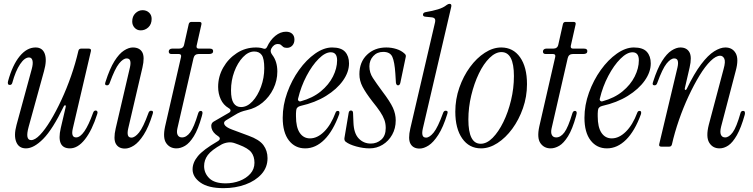

<svg xmlns="http://www.w3.org/2000/svg" viewBox="-20 -763 3918 999"><path d="M115 9Q78 9 64.5 -24.5Q51 -58 66 -113L145 -403Q153 -432 149 -448Q145 -464 131 -464Q108 -464 84.5 -429Q61 -394 44 -332Q41 -321 31 -321Q17 -321 22 -341Q45 -425 82.5 -470.5Q120 -516 165 -516Q201 -516 213 -483Q225 -450 209 -393L129 -103Q110 -34 142 -34Q162 -34 188 -61Q214 -88 242.5 -135Q271 -182 299 -242Q327 -302 350 -368Q373 -434 388 -499Q391 -510 402 -510H442Q456 -510 453 -497L359 -95Q348 -48 376 -48Q418 -48 464 -175Q468 -188 478 -188Q484 -188 486.5 -183Q489 -178 486 -170Q459 -85 422 -38Q385 9 344 9Q272 9 296 -96L322 -207Q324 -214 319.5 -215Q315 -216 312 -210Q254 -90 205 -40.5Q156 9 115 9Z M712 -605Q693 -605 680.5 -618.5Q668 -632 668 -651Q668 -678 684.5 -694Q701 -710 722 -710Q742 -710 755.5 -697.5Q769 -685 769 -665Q769 -637 752 -621Q735 -605 712 -605ZM630 10Q597 10 583 -14.5Q569 -39 582 -95L656 -412Q661 -434 657.5 -446.5Q654 -459 639 -459Q621 -459 599.5 -432.5Q578 -406 551 -332Q547 -319 537 -319Q522 -319 529 -337Q551 -406 575.5 -445Q600 -484 625 -500Q650 -516 671 -516Q706 -516 720 -491.5Q734 -467 721 -411L647 -94Q642 -72 645.5 -59.5Q649 -47 664 -47Q682 -47 703.5 -73.5Q725 -100 752 -174Q756 -187 766 -187Q781 -187 774 -169Q753 -101 727.5 -61.5Q702 -22 677 -6Q652 10 630 10Z M898 9Q864 9 845 -18Q826 -45 839 -105L922 -467Q925 -482 910 -482H872Q858 -482 858 -495Q858 -502 863 -506Q868 -510 875 -510H911Q934 -510 938 -531L962 -638Q965 -649 976 -649H1017Q1031 -649 1028 -636L1003 -525Q1000 -510 1015 -510H1072Q1089 -510 1089 -497Q1089 -482 1068 -482H1014Q992 -482 987 -461L903 -95Q898 -73 904.5 -60.5Q911 -48 927 -48Q950 -48 969.5 -74Q989 -100 1011 -173Q1015 -186 1024 -186Q1031 -186 1033 -180Q1035 -174 1030 -158Q1011 -90 988.5 -54Q966 -18 943 -4.5Q920 9 898 9Z M1143 216Q1064 216 1023 187Q982 158 982 118Q982 83 1009.5 49.5Q1037 16 1111 -27Q1122 -33 1123.5 -40.5Q1125 -48 1114 -55Q1086 -73 1080.5 -97Q1075 -121 1093 -131L1169 -175Q1179 -180 1179.5 -187.5Q1180 -195 1169 -201Q1142 -217 1128.5 -246.5Q1115 -276 1115 -311Q1115 -365 1141.5 -411.5Q1168 -458 1212.5 -487Q1257 -516 1312 -516Q1335 -516 1351 -510Q1363 -506 1369 -518Q1386 -555 1412.5 -576.5Q1439 -598 1468 -598Q1489 -598 1500.5 -587Q1512 -576 1512 -557Q1512 -538 1501 -526Q1490 -514 1473 -514Q1460 -514 1453.5 -519Q1447 -524 1442 -529Q1437 -534 1426 -534Q1404 -534 1391 -509Q1387 -500 1389 -492.5Q1391 -485 1397 -477Q1423 -443 1423 -391Q1423 -344 1402.5 -301.5Q1382 -259 1346.5 -229.5Q1311 -200 1265 -190Q1247 -186 1232.5 -180.5Q1218 -175 1196 -161L1156 -137Q1141 -128 1148 -114.5Q1155 -101 1187 -89L1273 -57Q1329 -37 1350.5 -8Q1372 21 1372 60Q1372 108 1340.5 143Q1309 178 1257 197Q1205 216 1143 216ZM1182 -293Q1182 -247 1195.5 -226.5Q1209 -206 1234 -206Q1266 -206 1293.5 -235.5Q1321 -265 1338 -311.5Q1355 -358 1355 -408Q1355 -458 1342 -476.5Q1329 -495 1303 -495Q1272 -495 1244 -465.5Q1216 -436 1199 -390Q1182 -344 1182 -293ZM1154 191Q1193 191 1227 178Q1261 165 1282.5 141Q1304 117 1304 84Q1304 51 1287.5 29.5Q1271 8 1223 -10L1204 -17Q1186 -24 1168 -22Q1150 -20 1134 -12Q1080 18 1061 44Q1042 70 1042 101Q1042 138 1069 164.5Q1096 191 1154 191Z M1568 9Q1515 9 1483 -32.5Q1451 -74 1451 -150Q1451 -216 1474.5 -281Q1498 -346 1536 -399Q1574 -452 1619.5 -484Q1665 -516 1708 -516Q1755 -516 1775.5 -493.5Q1796 -471 1796 -433Q1796 -388 1764.5 -343.5Q1733 -299 1676.5 -264Q1620 -229 1544 -212Q1522 -207 1521 -187Q1520 -180 1520 -172.5Q1520 -165 1520 -158Q1520 -101 1539.5 -72Q1559 -43 1593 -43Q1631 -43 1666.5 -78Q1702 -113 1726 -177Q1729 -186 1738 -186Q1744 -186 1745.5 -181Q1747 -176 1745 -169Q1713 -81 1667.5 -36Q1622 9 1568 9ZM1531 -250Q1529 -243 1533.5 -238.5Q1538 -234 1545 -236Q1607 -253 1649 -287.5Q1691 -322 1712.5 -365Q1734 -408 1734 -449Q1734 -491 1701 -491Q1672 -491 1638 -457Q1604 -423 1575 -368Q1546 -313 1531 -250Z M1903 9Q1870 9 1833.5 -1Q1797 -11 1778 -26Q1771 -32 1772 -44L1794 -175Q1796 -188 1806 -188Q1817 -188 1817 -174L1819 -126Q1821 -69 1846.5 -42.5Q1872 -16 1909 -16Q1941 -16 1964 -36.5Q1987 -57 1987 -97Q1987 -120 1980 -139.5Q1973 -159 1958 -181.5Q1943 -204 1917 -236Q1883 -280 1866.5 -311.5Q1850 -343 1850 -377Q1850 -440 1889.5 -478Q1929 -516 1990 -516Q2017 -516 2042.5 -508Q2068 -500 2085 -484Q2094 -477 2091 -466L2063 -332Q2060 -319 2051 -319Q2042 -319 2040 -333L2037 -381Q2033 -441 2021.5 -467Q2010 -493 1974 -493Q1942 -493 1922 -471Q1902 -449 1902 -418Q1902 -385 1920 -357.5Q1938 -330 1969 -288Q2010 -234 2024.5 -202Q2039 -170 2039 -137Q2039 -95 2020.5 -62Q2002 -29 1971 -10Q1940 9 1903 9Z M2163 10Q2130 10 2116 -14.5Q2102 -39 2115 -95L2242 -640Q2247 -658 2242.5 -665Q2238 -672 2224 -673L2194 -676Q2179 -677 2181 -689Q2183 -698 2195 -700Q2231 -706 2259 -714.5Q2287 -723 2304 -737Q2312 -743 2319 -743Q2331 -743 2328 -728L2180 -94Q2175 -72 2178.5 -59.5Q2182 -47 2197 -47Q2215 -47 2236.5 -73.5Q2258 -100 2285 -174Q2289 -187 2299 -187Q2314 -187 2307 -169Q2286 -101 2260.5 -61.5Q2235 -22 2210 -6Q2185 10 2163 10Z M2483 9Q2421 9 2385 -42.5Q2349 -94 2349 -182Q2349 -247 2370 -307Q2391 -367 2425.5 -414Q2460 -461 2502.5 -488.5Q2545 -516 2588 -516Q2650 -516 2686 -465Q2722 -414 2722 -325Q2722 -260 2701 -200Q2680 -140 2645.5 -93Q2611 -46 2568.5 -18.5Q2526 9 2483 9ZM2481 -15Q2513 -15 2543.5 -46Q2574 -77 2599 -128Q2624 -179 2639 -241.5Q2654 -304 2654 -367Q2654 -492 2589 -492Q2558 -492 2527 -461.5Q2496 -431 2471.5 -380Q2447 -329 2432 -266.5Q2417 -204 2417 -141Q2417 -15 2481 -15Z M2845 9Q2811 9 2792 -18Q2773 -45 2786 -105L2869 -467Q2872 -482 2857 -482H2819Q2805 -482 2805 -495Q2805 -502 2810 -506Q2815 -510 2822 -510H2858Q2881 -510 2885 -531L2909 -638Q2912 -649 2923 -649H2964Q2978 -649 2975 -636L2950 -525Q2947 -510 2962 -510H3019Q3036 -510 3036 -497Q3036 -482 3015 -482H2961Q2939 -482 2934 -461L2850 -95Q2845 -73 2851.5 -60.5Q2858 -48 2874 -48Q2897 -48 2916.5 -74Q2936 -100 2958 -173Q2962 -186 2971 -186Q2978 -186 2980 -180Q2982 -174 2977 -158Q2958 -90 2935.5 -54Q2913 -18 2890 -4.5Q2867 9 2845 9Z M3138 9Q3085 9 3053 -32.5Q3021 -74 3021 -150Q3021 -216 3044.5 -281Q3068 -346 3106 -399Q3144 -452 3189.5 -484Q3235 -516 3278 -516Q3325 -516 3345.5 -493.5Q3366 -471 3366 -433Q3366 -388 3334.5 -343.5Q3303 -299 3246.5 -264Q3190 -229 3114 -212Q3092 -207 3091 -187Q3090 -180 3090 -172.5Q3090 -165 3090 -158Q3090 -101 3109.5 -72Q3129 -43 3163 -43Q3201 -43 3236.5 -78Q3272 -113 3296 -177Q3299 -186 3308 -186Q3314 -186 3315.5 -181Q3317 -176 3315 -169Q3283 -81 3237.5 -36Q3192 9 3138 9ZM3101 -250Q3099 -243 3103.5 -238.5Q3108 -234 3115 -236Q3177 -253 3219 -287.5Q3261 -322 3282.5 -365Q3304 -408 3304 -449Q3304 -491 3271 -491Q3242 -491 3208 -457Q3174 -423 3145 -368Q3116 -313 3101 -250Z M3410 -13 3505 -412Q3510 -434 3506.5 -446.5Q3503 -459 3488 -459Q3470 -459 3448.5 -432.5Q3427 -406 3400 -332Q3396 -319 3386 -319Q3371 -319 3378 -337Q3400 -406 3424.5 -445Q3449 -484 3474 -500Q3499 -516 3520 -516Q3553 -516 3567 -491.5Q3581 -467 3568 -411L3543 -303Q3542 -296 3546 -295Q3550 -294 3553 -300Q3592 -381 3628 -428.5Q3664 -476 3696 -496Q3728 -516 3754 -516Q3791 -516 3808 -486Q3825 -456 3808 -394L3732 -104Q3725 -76 3731 -62Q3737 -48 3753 -48Q3773 -48 3792.5 -74.5Q3812 -101 3833 -175Q3836 -186 3846 -186Q3854 -186 3855.5 -180Q3857 -174 3855 -166Q3836 -98 3814 -59.5Q3792 -21 3769.5 -6Q3747 9 3724 9Q3688 9 3670 -21Q3652 -51 3668 -114L3745 -404Q3756 -443 3748.5 -458Q3741 -473 3727 -473Q3705 -473 3677 -445.5Q3649 -418 3620 -370.5Q3591 -323 3563 -263Q3535 -203 3512.5 -138Q3490 -73 3476 -11Q3473 0 3462 0H3421Q3407 0 3410 -13Z"/></svg>

Font: Instrument Serif
Style: Italic
Weight: 400
Italic angle: -13°
Designer: Rodrigo Fuenzalida
Foundry: fragTYPE
Version: Version 1.000; ttfautohint (v1.8.4.7-5d5b);gftools[0.9.27]